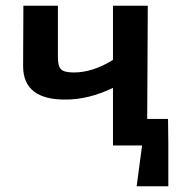

<svg xmlns="http://www.w3.org/2000/svg" viewBox="-20 -510 622 673"><path d="M570 143H459L478 0H376V-202Q291 -161 210 -161Q62 -160 61 -277L62 -490H183V-310Q183 -277 194 -267Q205 -256 239 -256Q305 -256 376 -300V-490H498L496 -93H569L570 -5Z"/></svg>

Font: Taylor Sans Upright Semi Bold
Style: Regular
Weight: 600
Italic angle: -8°
Designer: Natanael Gama
Version: Version 1.001 September 8, 2015